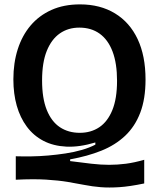

<svg xmlns="http://www.w3.org/2000/svg" viewBox="-20 -694 725 876"><path d="M638 143Q571 157 524 160Q477 163 439.5 160Q402 157 366.5 150Q331 143 289 136Q247 129 190 125.5Q133 122 52 126V19Q84 20 122 19.5Q160 19 200 15.5Q240 12 279.5 6Q319 0 353.5 -10Q388 -20 415 -34V-44Q342 -22 282.5 -25Q223 -28 178 -51.5Q133 -75 102.5 -116Q72 -157 56.5 -211.5Q41 -266 41 -332Q41 -407 61 -469.5Q81 -532 119.5 -577.5Q158 -623 214.5 -648.5Q271 -674 345 -674Q437 -674 504.5 -633Q572 -592 608 -515.5Q644 -439 644 -331Q644 -243 620 -180Q596 -117 551 -74.5Q506 -32 442.5 -6.5Q379 19 300 33V41Q354 48 397 53Q440 58 478 58Q516 58 554.5 53Q593 48 638 35ZM344 -88Q395 -88 433 -113.5Q471 -139 492.5 -191.5Q514 -244 514 -325Q514 -405 493.5 -459Q473 -513 434.5 -540.5Q396 -568 342 -568Q291 -568 253 -541.5Q215 -515 193.5 -462Q172 -409 172 -327Q172 -245 193.5 -192Q215 -139 253.5 -113.5Q292 -88 344 -88Z"/></svg>

Font: Bricolage Grotesque 60pt SemiBold
Style: Regular
Weight: 600
Version: Version 1.001;gftools[0.9.33.dev8+g029e19f]